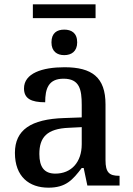

<svg xmlns="http://www.w3.org/2000/svg" viewBox="-20 -858 613 888"><path d="M132 -774H422V-838H132ZM277 -603C310 -603 337 -620 337 -662C337 -706 310 -721 277 -721C244 -721 218 -706 218 -662C218 -620 244 -603 277 -603ZM204 10C285 10 316 -26 358 -81H367L384 0H533V-45H530C485 -45 468 -61 468 -117V-375C468 -501 405 -547 278 -547C175 -547 91 -519 91 -449C91 -402 124 -385 189 -385C189 -448 204 -494 274 -494C348 -494 358 -444 358 -373V-315L276 -312C123 -307 49 -257 49 -151C49 -41 115 10 204 10ZM236 -55C185 -55 162 -85 162 -146C162 -222 196 -263 299 -267L358 -270V-191C358 -108 310 -55 236 -55Z"/></svg>

Font: Noto Serif Medium
Style: Regular
Weight: 500
Designer: Monotype Design Team
Foundry: Monotype Imaging Inc.
Version: Version 2.013